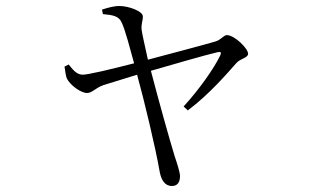

<svg xmlns="http://www.w3.org/2000/svg" viewBox="-20 -566 1040 640"><path d="M209 -351 195 -344C198 -327 199 -313 203 -304C215 -281 250 -256 270 -256C287 -256 297 -272 324 -282L437 -317C461 -230 499 -71 512 5C517 33 529 54 553 54C572 54 580 41 580 21C580 8 570 -22 562 -46C546 -98 509 -230 483 -330C555 -351 670 -384 705 -392C715 -394 719 -393 714 -381C694 -339 645 -269 592 -211L606 -198C678 -252 736 -320 769 -357C782 -371 807 -373 807 -387C807 -404 762 -449 736 -449C726 -449 716 -433 699 -428C666 -418 544 -386 473 -367C465 -406 454 -450 452 -467C450 -488 457 -497 456 -512C456 -528 410 -546 378 -546C359 -546 339 -540 320 -534L323 -519C357 -516 376 -512 385 -492C397 -469 415 -398 427 -355C353 -336 271 -316 254 -317C233 -318 220 -338 209 -351Z"/></svg>

Font: Noto Serif HK Light
Style: Regular
Weight: 300
Designer: Ryoko NISHIZUKA 西塚涼子 (kana & ideographs); Frank Grießhammer (Latin, Greek & Cyrillic); Wenlong ZHANG 张文龙 (bopomofo); San
Foundry: Adobe
Version: Version 2.001;hotconv 1.1.0;makeotfexe 2.6.0